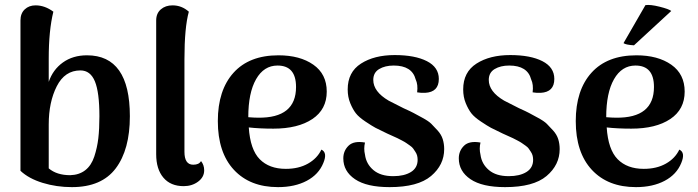

<svg xmlns="http://www.w3.org/2000/svg" viewBox="-20 -754 2866 788"><path d="M275 14Q212 14 155 -3.5Q98 -21 64 -53V-670Q64 -699 81.5 -715.5Q99 -732 126 -732Q164 -732 199 -706Q180 -629 180 -514V-418Q197 -468 238 -497.5Q279 -527 337 -527Q513 -527 513 -277Q513 -140 455 -63Q397 14 275 14ZM268 -35Q305 -36 330 -55.5Q355 -75 367 -111.5Q379 -148 383.5 -186.5Q388 -225 388 -277Q388 -375 369.5 -420Q351 -465 310 -465Q246 -465 213 -400Q180 -335 180 -243V-63Q213 -35 268 -35Z M734 10Q680 10 650.5 -25Q621 -60 621 -121V-670Q621 -699 640 -715.5Q659 -732 688 -732Q726 -732 755 -706Q737 -641 737 -511V-131Q737 -78 773 -78Q797 -78 805 -93Q818 -77 818 -55Q818 -27 793 -8.5Q768 10 734 10Z M1299 -140Q1325 -128 1307 -85Q1288 -38 1239 -12Q1190 14 1121 14Q1006 14 940 -57Q874 -128 874 -257Q874 -384 938.5 -455.5Q1003 -527 1123 -527Q1211 -527 1266 -488.5Q1321 -450 1321 -378Q1321 -305 1262 -265.5Q1203 -226 1102 -226Q1045 -226 1001 -231Q1007 -140 1046 -100.5Q1085 -61 1153 -61Q1206 -61 1244 -82.5Q1282 -104 1299 -140ZM1119 -485Q1063 -485 1031 -429Q999 -373 999 -273Q1023 -271 1039 -271Q1195 -269 1195 -397Q1195 -485 1119 -485Z M1579 14Q1485 14 1437 -18.5Q1389 -51 1389 -104Q1389 -135 1410.5 -156Q1432 -177 1478 -169Q1472 -144 1478 -119Q1483 -81 1512.5 -56Q1542 -31 1594 -31Q1639 -31 1666.5 -48Q1694 -65 1694 -98Q1694 -107 1692 -115Q1690 -123 1685 -130.5Q1680 -138 1676 -144Q1672 -150 1662.5 -156.5Q1653 -163 1647.5 -167Q1642 -171 1629.5 -177.5Q1617 -184 1611 -187Q1605 -190 1590 -196.5Q1575 -203 1569 -206Q1535 -222 1521 -229.5Q1507 -237 1480 -255Q1453 -273 1440.5 -289Q1428 -305 1417.5 -330.5Q1407 -356 1407 -387Q1407 -458 1461.5 -493Q1516 -528 1600 -528Q1683 -528 1732 -503Q1781 -478 1781 -430Q1781 -376 1725 -373Q1710 -372 1692 -375Q1696 -407 1686 -428Q1671 -485 1596 -485Q1560 -485 1536 -470.5Q1512 -456 1512 -426Q1512 -378 1575 -341Q1590 -333 1636 -310Q1667 -296 1677 -290.5Q1687 -285 1713 -271Q1739 -257 1750 -246Q1761 -235 1776 -218.5Q1791 -202 1797 -183Q1803 -164 1803 -142Q1803 -77 1749 -31.5Q1695 14 1579 14Z M2053 14Q1959 14 1911 -18.5Q1863 -51 1863 -104Q1863 -135 1884.5 -156Q1906 -177 1952 -169Q1946 -144 1952 -119Q1957 -81 1986.5 -56Q2016 -31 2068 -31Q2113 -31 2140.5 -48Q2168 -65 2168 -98Q2168 -107 2166 -115Q2164 -123 2159 -130.5Q2154 -138 2150 -144Q2146 -150 2136.5 -156.5Q2127 -163 2121.5 -167Q2116 -171 2103.5 -177.5Q2091 -184 2085 -187Q2079 -190 2064 -196.5Q2049 -203 2043 -206Q2009 -222 1995 -229.5Q1981 -237 1954 -255Q1927 -273 1914.5 -289Q1902 -305 1891.5 -330.5Q1881 -356 1881 -387Q1881 -458 1935.5 -493Q1990 -528 2074 -528Q2157 -528 2206 -503Q2255 -478 2255 -430Q2255 -376 2199 -373Q2184 -372 2166 -375Q2170 -407 2160 -428Q2145 -485 2070 -485Q2034 -485 2010 -470.5Q1986 -456 1986 -426Q1986 -378 2049 -341Q2064 -333 2110 -310Q2141 -296 2151 -290.5Q2161 -285 2187 -271Q2213 -257 2224 -246Q2235 -235 2250 -218.5Q2265 -202 2271 -183Q2277 -164 2277 -142Q2277 -77 2223 -31.5Q2169 14 2053 14Z M2735 -709 2582 -568Q2548 -570 2539 -577L2629 -733Q2649 -736 2687 -726.5Q2725 -717 2735 -709ZM2768 -140Q2794 -128 2776 -85Q2757 -38 2708 -12Q2659 14 2590 14Q2475 14 2409 -57Q2343 -128 2343 -257Q2343 -384 2407.5 -455.5Q2472 -527 2592 -527Q2680 -527 2735 -488.5Q2790 -450 2790 -378Q2790 -305 2731 -265.5Q2672 -226 2571 -226Q2514 -226 2470 -231Q2476 -140 2515 -100.5Q2554 -61 2622 -61Q2675 -61 2713 -82.5Q2751 -104 2768 -140ZM2588 -485Q2532 -485 2500 -429Q2468 -373 2468 -273Q2492 -271 2508 -271Q2664 -269 2664 -397Q2664 -485 2588 -485Z"/></svg>

Font: Arima Koshi Semi Bold
Style: Regular
Weight: 600
Designer: Joana Correia and Natanael Gama
Foundry: NDISCOVER
Version: Version 1.019;PS 001.019;hotconv 1.0.88;makeotf.lib2.5.64775